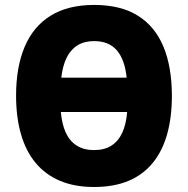

<svg xmlns="http://www.w3.org/2000/svg" viewBox="-20 -745 759 775"><path d="M673.8 -357.9Q673.8 -272 654.8 -203.9Q635.7 -135.7 596.9 -87.9Q558.1 -40 499 -15.1Q439.9 9.8 359.4 9.8Q280.8 9.8 221.7 -15.4Q162.6 -40.5 123.3 -88.1Q84 -135.7 64.5 -204.1Q44.9 -272.5 44.9 -358.9Q44.9 -474.1 79.6 -556.2Q114.3 -638.2 184.3 -681.6Q254.4 -725.1 359.9 -725.1Q467.3 -725.1 536.6 -681.6Q606 -638.2 639.9 -556.2Q673.8 -474.1 673.8 -357.9ZM359.4 -139.2Q401.4 -139.2 429.4 -157Q457.5 -174.8 473.4 -209Q489.3 -243.2 493.2 -293H225.6Q230 -243.2 245.8 -209Q261.7 -174.8 290.3 -157Q318.8 -139.2 359.4 -139.2ZM359.9 -579.1Q320.8 -579.1 293.2 -562.3Q265.6 -545.4 249.3 -512.7Q232.9 -480 227.5 -431.6H491.2Q483.9 -503.9 451.9 -541.5Q419.9 -579.1 359.9 -579.1Z"/></svg>

Font: Open Sans SemiCondensed ExtraBold
Style: Regular
Weight: 800
Width: 4
Designer: Monotype Design Team
Foundry: Monotype Imaging Inc.
Version: Version 3.000